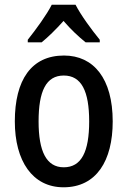

<svg xmlns="http://www.w3.org/2000/svg" viewBox="-20 -786 542 816"><path d="M301 -766H200C179 -724 133 -661 98 -617V-606H157C184 -628 218 -661 250 -697C281 -661 315 -629 344 -606H404V-617C369 -660 324 -721 301 -766ZM459 -270C459 -452 378 -550 252 -550C113 -550 43 -446 43 -270C43 -102 118 10 250 10C390 10 459 -103 459 -270ZM144 -270C144 -399 176 -465 251 -465C326 -465 359 -399 359 -270C359 -141 326 -75 251 -75C177 -75 144 -143 144 -270Z"/></svg>

Font: Noto Sans Gurmukhi UI Condensed Medium
Style: Regular
Weight: 500
Width: 3
Designer: Jelle Bosma - Monotype Design Team
Foundry: Monotype Imaging Inc.
Version: Version 2.004